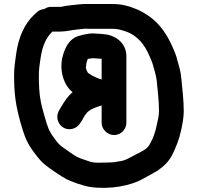

<svg xmlns="http://www.w3.org/2000/svg" viewBox="-20 -763 983 954"><path d="M240 -606C208 -574 191 -535 182 -477C177 -442 173 -422 173 -387C173 -343 175 -293 183 -257C186 -237 213 -141 221 -124C233 -97 244 -84 261 -61C281 -36 289 -34 322 -10C361 17 361 18 406 33C443 46 444 46 492 45C533 44 541 45 569 39C595 37 613 27 632 17L654 5C681 -9 713 -21 726 -50C741 -75 752 -108 759 -142C764 -163 770 -189 770 -211C770 -266 763 -309 759 -360C756 -387 748 -411 742 -433C737 -454 730 -467 722 -486C699 -541 662 -588 604 -607C583 -614 566 -620 538 -620H417C399 -622 385 -618 369 -617C335 -614 310 -606 276 -606ZM613 -733C614 -733 618 -732 625 -730L641 -724C677 -712 703 -695 731 -675C777 -639 809 -592 835 -535C845 -510 855 -492 861 -464C869 -437 879 -404 881 -372C886 -319 893 -267 893 -209C893 -179 886 -144 880 -116C870 -69 854 -31 836 6C818 41 794 63 764 84C749 94 731 102 715 112L689 126C630 160 526 180 428 166C396 161 334 140 310 127C288 116 220 70 202 54C178 35 154 1 136 -24C109 -65 99 -94 81 -157C59 -238 50 -292 50 -389C50 -429 55 -454 60 -493C71 -576 101 -644 149 -689L162 -701C172 -711 185 -717 200 -718C210 -725 221 -729 234 -729H283C295 -732 320 -736 333 -737C359 -739 390 -745 419 -743H538C567 -743 590 -740 613 -733ZM441 -474C437 -473 430 -472 421 -471C420 -471 418 -471 416 -470C412 -460 408 -449 408 -435C407 -431 407 -427 407 -424C408 -418 414 -405 417 -401L429 -393C443 -384 466 -373 485 -368V-471C475 -471 447 -474 441 -474ZM485 -153V-239C484 -239 484 -239 483 -238C468 -235 458 -229 447 -226C446 -225 446 -225 445 -225L431 -218C428 -216 416 -208 412 -203L400 -187C385 -161 372 -131 341 -123C286 -109 246 -168 274 -215L281 -227C298 -256 315 -284 341 -305C301 -335 275 -403 289 -474L295 -496C306 -530 322 -559 351 -576C367 -586 415 -597 441 -597C457 -597 506 -593 518 -590C566 -578 608 -542 608 -483V-153C608 -120 580 -92 547 -92C514 -92 485 -120 485 -153Z"/></svg>

Font: Blanket
Style: Reversed
Weight: 700
Foundry: Cannot Into Space Fonts
Version: Version 0.9